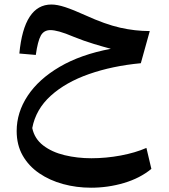

<svg xmlns="http://www.w3.org/2000/svg" viewBox="-20 -498 766 872"><path d="M67.9 -254.9Q88.9 -477.5 213.4 -477.5Q239.7 -477.5 276.1 -465.6Q312.5 -453.6 368.7 -428.2Q457.5 -387.7 525.4 -372.3Q593.3 -356.9 660.2 -356.9L619.6 -210.9Q490.2 -198.7 384.3 -161.6Q278.3 -124.5 210.4 -63Q142.6 -1.5 126.5 83.5Q136.7 132.3 176.3 162.6Q215.8 192.9 273.4 206.8Q331.1 220.7 395 220.7Q461.4 220.7 528.1 208.3Q594.7 195.8 645 173.8L667.5 269Q615.7 311.5 543.2 333Q470.7 354.5 393.6 354.5Q327.1 354.5 266.4 337.9Q205.6 321.3 158 288.8Q110.4 256.3 83 208.3Q55.7 160.2 55.7 97.2Q55.7 12.7 105.7 -63Q155.8 -138.7 251.2 -194.6Q346.7 -250.5 483.4 -276.4Q451.7 -284.7 405.8 -298.6Q359.9 -312.5 315.4 -330.6Q274.9 -347.7 250 -354.5Q225.1 -361.3 209 -361.3Q179.2 -361.3 165.3 -336.2Q151.4 -311 142.6 -248.5Z"/></svg>

Font: Pinar-DS3-FD SemiBold
Style: Regular
Weight: 600
Designer: Amin Abedi
Version: Version 3.000